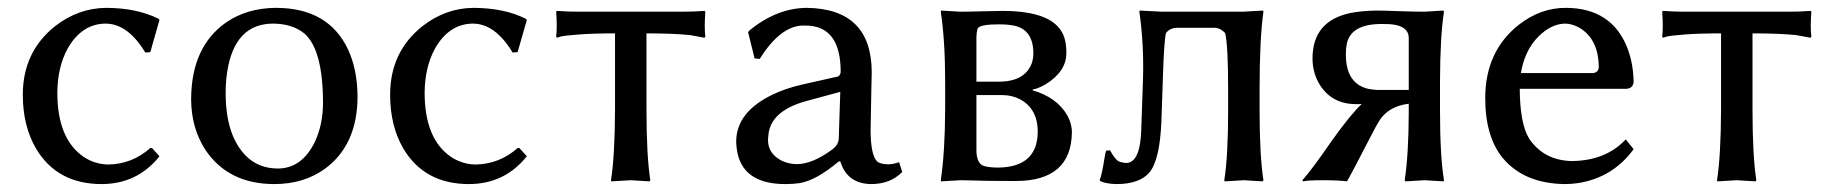

<svg xmlns="http://www.w3.org/2000/svg" viewBox="-20 -459 4667 489"><path d="M250 -398.9Q188.5 -398.9 152.3 -335.4Q126.5 -288.1 126 -223.1Q126 -105.5 192.9 -59.6Q221.7 -40.5 255.9 -40Q316.4 -41 362.8 -82H367.2L386.2 -61Q329.6 9.8 238.8 9.8Q125 9.8 71.3 -81.5Q38.1 -138.7 38.1 -217.8Q38.1 -327.1 120.6 -392.6Q179.7 -438.5 251 -439Q329.6 -438.5 383.8 -411.1L386.2 -408.2L362.8 -326.2L350.1 -325.2Q306.2 -397.9 250 -398.9Z M466.8 -205.1Q466.8 -338.9 555.2 -401.4Q608.9 -438.5 682.6 -439Q817.4 -439 867.2 -331.5Q890.1 -280.8 890.6 -213.9Q890.6 -89.8 807.1 -28.8Q753.4 9.8 678.7 9.8Q561.5 9.8 502.9 -77.6Q467.3 -132.8 466.8 -205.1ZM675.8 -398.9Q577.6 -398.9 558.6 -275.9Q554.7 -250 554.7 -222.2Q554.7 -113.8 606.9 -61.5Q639.2 -29.8 687.5 -29.8Q748.5 -29.8 781.7 -97.2Q802.2 -140.6 802.7 -195.8Q802.7 -332 755.4 -373.5Q725.1 -398.4 675.8 -398.9Z M1185.5 -398.9Q1124 -398.9 1087.9 -335.4Q1062 -288.1 1061.5 -223.1Q1061.5 -105.5 1128.4 -59.6Q1157.2 -40.5 1191.4 -40Q1252 -41 1298.3 -82H1302.7L1321.8 -61Q1265.1 9.8 1174.3 9.8Q1060.5 9.8 1006.8 -81.5Q973.6 -138.7 973.6 -217.8Q973.6 -327.1 1056.2 -392.6Q1115.2 -438.5 1186.5 -439Q1265.1 -438.5 1319.3 -411.1L1321.8 -408.2L1298.3 -326.2L1285.6 -325.2Q1241.7 -397.9 1185.5 -398.9Z M1546.4 -374Q1490.2 -374 1453.1 -371.1Q1416 -368.2 1407.2 -365.7L1398.4 -362.8L1396.5 -366.2Q1399.4 -389.2 1396.5 -429.2L1398.4 -431.2Q1428.7 -429.2 1453.1 -429.2H1719.2Q1744.6 -429.2 1774.4 -431.2L1776.4 -429.2Q1773.4 -388.2 1776.4 -366.2L1774.4 -362.8Q1774.4 -362.8 1737.8 -369.6Q1694.8 -374 1626.5 -374V-180.2Q1626.5 -63 1636.2 0L1634.3 2.9Q1632.3 2.9 1586.4 0L1537.1 2.9L1536.1 0Q1545.9 -61 1546.4 -180.2Z M2120.1 -225.1 2035.2 -202.1Q1948.2 -178.7 1938 -122.6Q1936.5 -112.3 1936 -102.1Q1936 -67.4 1971.7 -49.3Q1989.7 -41 2010.3 -41Q2050.8 -41.5 2102.1 -80.1Q2115.7 -91.8 2116.2 -106ZM2120.1 -47.9H2116.2Q2059.6 0 2017.1 7.3Q2000.5 9.8 1980 9.8Q1878.9 9.8 1859.4 -64Q1855.5 -80.1 1855 -98.1Q1855 -173.8 1948.2 -218.3Q1981 -233.9 2021 -243.2L2114.3 -264.2Q2120.6 -268.1 2121.1 -275.9Q2121.1 -387.2 2041 -393.6Q2033.7 -394 2024.9 -394Q1967.3 -392.6 1915 -309.1L1901.9 -310.1L1885.3 -377L1888.2 -380.9Q1958 -438.5 2035.2 -439Q2198.7 -436.5 2200.2 -276.9Q2200.2 -272.5 2199.2 -231Q2197.3 -144.5 2197.3 -126Q2197.8 -63.5 2213.9 -47.9Q2222.7 -40.5 2243.2 -40.5Q2255.9 -41 2270 -45.9L2277.8 -21Q2248 9.8 2198.2 9.8Q2137.7 8.8 2120.1 -47.9Z M2466.8 -251H2523.9Q2590.3 -251 2607.9 -298.3Q2611.8 -310.5 2611.8 -323.2Q2611.8 -382.8 2563.5 -393.6Q2547.4 -397 2523.9 -397Q2476.1 -397 2470.2 -386.7Q2467.3 -379.9 2466.8 -362.8ZM2466.8 -216.8V-77.1Q2466.8 -43.5 2484.9 -36.6Q2497.6 -32.2 2523.9 -32.2Q2622.1 -34.2 2623 -123Q2623 -182.6 2577.1 -206.5Q2557.1 -216.8 2533.2 -216.8ZM2425.8 0 2377 2.9 2376 0Q2386.7 -70.3 2387.2 -180.2V-249Q2387.2 -356.4 2376 -429.2L2377 -432.1Q2378.9 -432.1 2425.8 -429.2Q2447.3 -429.2 2481.9 -430.2Q2514.2 -431.2 2533.2 -431.2Q2669.4 -431.2 2690.9 -362.8Q2696.3 -345.2 2695.8 -323.2Q2695.8 -277.3 2643.6 -244.6Q2624.5 -233.4 2609.9 -231V-229Q2670.9 -211.4 2697.8 -166Q2710 -144.5 2710 -122.1Q2708.5 1 2568.8 2Q2487.8 2 2451.2 0.5Q2436 0 2425.8 0Z M2938 -150.9Q2934.1 -52.7 2907.7 -20Q2882.3 9.8 2823.7 9.8Q2796.4 9.3 2781.7 2L2780.8 -1Q2785.6 -9.3 2793 -56.2Q2794.9 -67.9 2796.9 -75.2L2807.1 -76.2Q2820.3 -52.2 2829.6 -47.9Q2838.4 -44.4 2849.1 -43.9Q2884.3 -45.4 2886.7 -129.9L2891.1 -258.8Q2893.6 -347.2 2881.8 -429.2L2882.8 -432.1Q2884.8 -432.1 2939.9 -429.2H3145L3196.8 -432.1L3197.8 -429.2Q3188 -360.8 3188 -229V-179.2Q3188 -63 3197.8 0L3195.8 2.9Q3193.8 2.9 3147.9 0L3099.1 2.9L3098.1 0Q3107.9 -61 3107.9 -179.2V-229Q3107.9 -346.7 3100.1 -375Q3088.4 -387.7 3073.7 -388.2H2976.1Q2959.5 -387.2 2949.7 -375Q2944.8 -356.9 2941.9 -266.1Z M3567.9 -230V-361.8Q3567.9 -394 3519.5 -397.5Q3510.3 -397.9 3498.5 -397.9Q3421.4 -397.9 3410.2 -348.1Q3407.7 -335.9 3407.7 -320.8Q3407.7 -246.6 3463.9 -232.9Q3475.6 -230.5 3487.8 -230ZM3448.2 -194.3Q3445.8 -194.3 3441.4 -193.8Q3436 -193.8 3433.6 -193.8Q3368.7 -193.8 3337.9 -249Q3322.8 -276.9 3322.8 -310.1Q3322.8 -405.3 3418.9 -425.8Q3448.7 -431.6 3485.8 -432.1Q3503.4 -432.1 3539.1 -430.7Q3582.5 -429.2 3607.9 -429.2L3655.8 -432.1L3657.7 -429.2Q3647.9 -368.2 3647.5 -251V-178.2Q3647.5 -60.1 3657.7 0L3656.7 2.9Q3654.8 2.9 3607.9 0L3559.6 2.9L3557.6 0Q3567.4 -64.5 3567.9 -168.9V-194.8Q3517.1 -188.5 3493.7 -152.8Q3485.8 -140.6 3471.7 -112.8Q3422.4 -17.1 3410.6 2.9Q3389.6 0 3347.7 0Q3311.5 0 3298.8 2.9L3296.9 0Q3321.3 -26.9 3370.6 -98.6Q3393.6 -131.3 3415.5 -158.2Q3436 -183.1 3448.2 -194.3Z M3853.5 -272.9H4037.6Q4050.8 -274.9 4051.8 -287.1Q4051.8 -359.4 4002 -388.7Q3984.4 -398.4 3967.3 -398.9Q3931.6 -398.9 3898.4 -366.2Q3863.3 -331.1 3853.5 -272.9ZM4120.6 -104 4140.6 -79.1Q4087.9 -6.8 3999.5 7.3Q3982.4 9.8 3966.3 9.8Q3862.3 8.8 3807.6 -56.2Q3762.7 -110.8 3762.7 -209Q3762.7 -328.1 3847.7 -395.5Q3903.3 -439 3967.3 -439Q4086.4 -439 4126 -333.5Q4140.1 -294.4 4140.6 -250Q4138.7 -233.9 4122.6 -232.9H3850.6Q3851.1 -144 3874.5 -106Q3912.1 -50.3 3983.4 -48.8Q4069.8 -49.8 4120.6 -104Z M4363.3 -374Q4307.1 -374 4270 -371.1Q4232.9 -368.2 4224.1 -365.7L4215.3 -362.8L4213.4 -366.2Q4216.3 -389.2 4213.4 -429.2L4215.3 -431.2Q4245.6 -429.2 4270 -429.2H4536.1Q4561.5 -429.2 4591.3 -431.2L4593.3 -429.2Q4590.3 -388.2 4593.3 -366.2L4591.3 -362.8Q4591.3 -362.8 4554.7 -369.6Q4511.7 -374 4443.4 -374V-180.2Q4443.4 -63 4453.1 0L4451.2 2.9Q4449.2 2.9 4403.3 0L4354 2.9L4353 0Q4362.8 -61 4363.3 -180.2Z"/></svg>

Font: Linux Biolinum Capitals O
Style: Small Caps
Weight: 400
Designer: Philipp H. Poll
Foundry: Philipp H. Poll
Version: Version 1.0.4